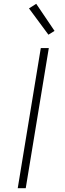

<svg xmlns="http://www.w3.org/2000/svg" viewBox="-20 -987 340 1007"><path d="M73 0 194 -735H236L115 0ZM234 -805 132 -943 170 -967 266 -825Z"/></svg>

Font: Iosevka Aile Extralight
Style: Italic
Weight: 200
Italic angle: -9°
Designer: Belleve Invis
Foundry: Belleve Invis
Version: Version 31.1.0; ttfautohint (v1.8.4)